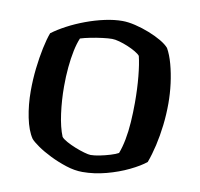

<svg xmlns="http://www.w3.org/2000/svg" viewBox="-80 -804 923 888"><g transform="rotate(10 381.5 -360.0)"><path d="M363 0Q326 0 286 -13Q246 -26 209.5 -44Q173 -62 146.5 -80.5Q120 -99 110 -111Q87 -145 75 -204Q63 -263 63 -328Q63 -382 69 -434.5Q75 -487 84.5 -532Q94 -577 105 -606Q133 -627 171.5 -647.5Q210 -668 254.5 -684.5Q299 -701 343 -710.5Q387 -720 425 -720Q452 -720 485.5 -712Q519 -704 552 -691Q585 -678 610.5 -663Q636 -648 649 -633Q665 -605 676.5 -563Q688 -521 694 -474Q700 -427 700 -381Q700 -329 694 -278Q688 -227 677.5 -181.5Q667 -136 653 -98Q626 -76 578.5 -53Q531 -30 474.5 -15Q418 0 363 0ZM387 -84Q404 -84 429 -89Q454 -94 478.5 -101.5Q503 -109 515 -116Q526 -144 533.5 -182.5Q541 -221 544 -266.5Q547 -312 547 -358Q547 -423 541.5 -480.5Q536 -538 527 -574Q521 -582 504 -592Q487 -602 466.5 -610.5Q446 -619 426 -624.5Q406 -630 392 -630Q375 -630 347 -626.5Q319 -623 291.5 -617.5Q264 -612 245 -606Q234 -580 226.5 -544Q219 -508 215 -465Q211 -422 211 -375Q211 -311 219.5 -248Q228 -185 245 -144Q252 -135 271 -124.5Q290 -114 312.5 -105Q335 -96 356 -90Q377 -84 387 -84Z"/></g></svg>

Font: Texturina Medium 12pt
Style: Bold
Weight: 700
Version: Version 1.002